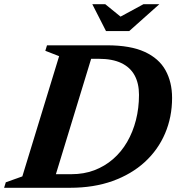

<svg xmlns="http://www.w3.org/2000/svg" viewBox="-48 -891 837 911"><path d="M291 -64.5Q350 -64.5 399.5 -83.2Q449 -102 488.5 -136.2Q528 -170.5 555.2 -217.5Q582.5 -264.5 597 -321.2Q611.5 -378 611.5 -441Q611.5 -495.5 590.5 -533.8Q569.5 -572 527.2 -592Q485 -612 420.5 -612H310.5L318.5 -676H460Q570.5 -676 638.2 -645Q706 -614 737.2 -557.8Q768.5 -501.5 768.5 -426.5Q768.5 -335.5 735.2 -257.8Q702 -180 639 -122.2Q576 -64.5 486.5 -32.2Q397 0 284.5 0H111.5L145 -64.5ZM232.5 -624.5 167 -650 175 -676H404L197.5 0H-28.5L-20.5 -26L58 -54ZM708 -871 565 -743.5H455L390 -871H451.5L534 -804H509L632.5 -871Z"/></svg>

Font: Newsreader 16pt 16pt
Style: Bold Italic
Weight: 700
Italic angle: -17°
Version: Version 1.003